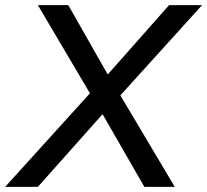

<svg xmlns="http://www.w3.org/2000/svg" viewBox="-61 -725 804 745"><path d="M0 0ZM-41 0 288 -363 86 -705H204L357 -436L595 -705H723L406 -355L617 0H499L337 -282L86 0Z"/></svg>

Font: Winston Medium
Style: Italic
Weight: 500
Italic angle: -9°
Designer: Original fonts by Vernon Adams / Changes by Cristiano Sobral
Foundry: Original fonts by Vernon Adams / Changes by Cristiano Sobral
Version: Version 2.503;July 17, 2020;FontCreator 13.0.0.2655 64-bit